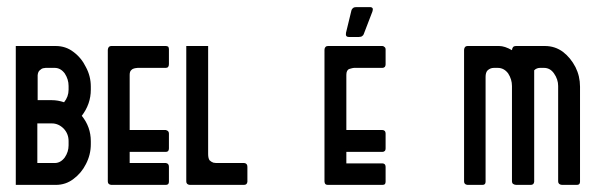

<svg xmlns="http://www.w3.org/2000/svg" viewBox="-20 -520 1676 540"><path d="M136.7 0Q165 0 186.5 -16.6Q209 -33.2 221.7 -58.6Q235.4 -85 235.4 -114.3Q235.4 -117.2 235.4 -123Q235.4 -163.1 210 -194.3Q235.4 -227.5 235.4 -267.6Q235.4 -270.5 235.4 -276.4Q235.4 -305.7 221.7 -331.1Q209 -357.4 186.5 -374Q165 -390.6 136.7 -390.6Q98.6 -390.6 24.4 -390.6Q24.4 -293 24.4 0Q52.7 0 136.7 0ZM133.8 -61.5Q121.1 -61.5 85 -61.5Q85 -88.9 85 -172.9Q95.7 -172.9 126 -172.9Q144.5 -172.9 159.2 -158.2Q172.9 -143.6 172.9 -123Q172.9 -119.1 172.9 -111.3Q172.9 -92.8 162.1 -77.1Q150.4 -61.5 133.8 -61.5ZM160.2 -232.4Q142.6 -238.3 126 -238.3Q112.3 -238.3 85.9 -238.3Q85.9 -255.9 85.9 -308.6Q86.9 -318.4 91.8 -322.3Q96.7 -327.1 101.6 -328.1Q106.4 -329.1 108.4 -329.1Q116.2 -329.1 133.8 -329.1Q150.4 -329.1 162.1 -313.5Q172.9 -296.9 172.9 -278.3Q172.9 -274.4 172.9 -267.6Q172.9 -248 160.2 -232.4Z M446.3 0Q455.1 0 455.1 -8.8Q455.1 -23.4 455.1 -50.8Q455.1 -60.5 446.3 -61.5Q412.1 -61.5 344.7 -61.5Q344.7 -69.3 344.7 -92.8Q370.1 -92.8 446.3 -92.8Q455.1 -92.8 455.1 -102.5Q455.1 -116.2 455.1 -144.5Q455.1 -152.3 446.3 -154.3Q412.1 -154.3 344.7 -154.3Q344.7 -193.4 344.7 -309.6Q344.7 -319.3 349.6 -323.2Q353.5 -327.1 359.4 -328.1Q364.3 -329.1 367.2 -329.1Q393.6 -329.1 446.3 -329.1Q455.1 -329.1 455.1 -339.8Q455.1 -353.5 455.1 -381.8Q455.1 -385.7 453.1 -388.7Q450.2 -390.6 446.3 -390.6Q395.5 -390.6 293 -390.6Q284.2 -390.6 283.2 -379.9Q283.2 -256.8 283.2 -9.8Q283.2 -1 293 0Q343.8 0 446.3 0Z M666 0Q674.8 0 675.8 -8.8Q675.8 -23.4 675.8 -50.8Q675.8 -60.5 667 -61.5Q640.6 -61.5 587.9 -61.5Q585 -61.5 580.1 -62.5Q574.2 -64.5 569.3 -69.3Q565.4 -75.2 565.4 -86.9Q565.4 -188.5 565.4 -390.6Q549.8 -390.6 503.9 -390.6Q503.9 -295.9 503.9 -9.8Q503.9 -1 513.7 0Q564.5 0 666 0Z M1064.5 -50.8Q1064.5 -37.1 1064.5 -8.8Q1064.5 -4.9 1062.5 -2Q1059.6 0 1055.7 0Q1003.9 0 902.3 0Q897.5 0 895.5 -2Q892.6 -4.9 892.6 -9.8Q892.6 -132.8 892.6 -379.9Q892.6 -384.8 895.5 -387.7Q897.5 -390.6 902.3 -390.6Q953.1 -390.6 1055.7 -390.6Q1058.6 -390.6 1061.5 -387.7Q1064.5 -385.7 1064.5 -380.9Q1064.5 -367.2 1064.5 -338.9Q1064.5 -335 1062.5 -332Q1059.6 -329.1 1055.7 -329.1Q1029.3 -329.1 975.6 -329.1Q972.7 -329.1 962.9 -326.2Q954.1 -323.2 954.1 -309.6Q954.1 -257.8 954.1 -154.3Q987.3 -154.3 1055.7 -154.3Q1059.6 -154.3 1062.5 -151.4Q1064.5 -148.4 1064.5 -144.5Q1064.5 -129.9 1064.5 -102.5Q1064.5 -97.7 1062.5 -95.7Q1059.6 -92.8 1055.7 -92.8Q1021.5 -92.8 954.1 -92.8Q954.1 -82 954.1 -60.5Q987.3 -60.5 1055.7 -60.5Q1055.7 -60.5 1055.7 -60.5Q1059.6 -60.5 1062.5 -57.6Q1064.5 -54.7 1064.5 -50.8ZM989.3 -416Q980.5 -416 960.9 -416Q956.1 -416 954.1 -418.9Q952.1 -420.9 953.1 -427.7Q958 -448.2 967.8 -488.3Q968.8 -494.1 972.7 -497.1Q975.6 -500 981.4 -500Q994.1 -500 1020.5 -500Q1026.4 -500 1028.3 -496.1Q1029.3 -493.2 1027.3 -487.3Q1019.5 -466.8 1002.9 -423.8Q1002 -420.9 999 -418.9Q996.1 -416 989.3 -416Z M1602.5 0Q1611.3 0 1611.3 -8.8Q1611.3 -98.6 1611.3 -276.4Q1611.3 -305.7 1598.6 -331.1Q1585 -357.4 1563.5 -374Q1541 -390.6 1512.7 -390.6Q1485.4 -390.6 1430.7 -390.6Q1420.9 -390.6 1419.9 -378.9Q1399.4 -390.6 1383.8 -390.6Q1353.5 -390.6 1294.9 -390.6Q1286.1 -390.6 1285.2 -379.9Q1285.2 -256.8 1285.2 -9.8Q1285.2 -1 1294.9 0Q1308.6 0 1336.9 0Q1345.7 0 1345.7 -8.8Q1345.7 -107.4 1345.7 -303.7Q1345.7 -315.4 1350.6 -321.3Q1358.4 -329.1 1369.1 -329.1Q1373 -329.1 1379.9 -329.1Q1397.5 -329.1 1409.2 -313.5Q1419.9 -296.9 1419.9 -278.3Q1419.9 -188.5 1419.9 -9.8Q1419.9 -1 1431.6 0Q1445.3 0 1472.7 0Q1481.4 0 1482.4 -8.8Q1482.4 -113.3 1482.4 -322.3Q1489.3 -329.1 1499 -329.1Q1502.9 -329.1 1509.8 -329.1Q1527.3 -329.1 1538.1 -313.5Q1549.8 -296.9 1549.8 -278.3Q1549.8 -188.5 1549.8 -9.8Q1549.8 -1 1560.5 0Q1574.2 0 1602.5 0Z"/></svg>

Font: Lega 2020-21MOD
Style: Regular
Weight: 400
Designer: SIL Open Font License
Foundry: SIL Open Font License
Version: Version 1.00;July 1, 2020;FontCreator 13.0.0.2670 32-bit